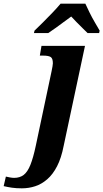

<svg xmlns="http://www.w3.org/2000/svg" viewBox="-160 -786 563 1046"><path d="M-41 240Q-72 240 -95.5 236.5Q-119 233 -140 228L-128 176Q-120 178 -106.5 180.5Q-93 183 -83 183Q-52 183 -31 167Q-10 151 5.5 112.5Q21 74 35 8L121 -398Q124 -411 126 -424Q128 -437 128 -441Q128 -468 116 -475.5Q104 -483 75 -483H57L66 -536H303L187 8Q174 75 151 119.5Q128 164 97.5 190.5Q67 217 32 228.5Q-3 240 -41 240ZM28 -619Q48 -638 73.5 -663.5Q99 -689 125 -716Q151 -743 170 -766H305Q314 -746 327.5 -718.5Q341 -691 356.5 -664.5Q372 -638 383 -619L380 -606H317Q306 -617 289.5 -633Q273 -649 256.5 -666Q240 -683 228 -696Q210 -683 187 -666Q164 -649 142 -633Q120 -617 103 -606H25Z"/></svg>

Font: Noto Serif
Style: Italic
Weight: 400
Italic angle: -12°
Designer: Monotype Design Team
Foundry: Monotype Imaging Inc.
Version: Version 2.013